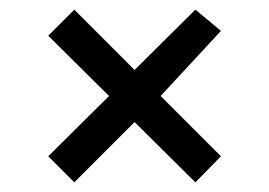

<svg xmlns="http://www.w3.org/2000/svg" viewBox="-20 -417 558 398"><path d="M438 -353 313 -218 438 -93 385 -39 259 -164 134 -39 80 -93 206 -218 80 -343 134 -397 259 -272 385 -397Z"/></svg>

Font: Wallpoet
Style: Regular
Weight: 400
Designer: Lars Berggren
Foundry: Lars Berggren
Version: Version 1.000